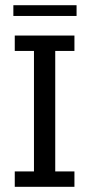

<svg xmlns="http://www.w3.org/2000/svg" viewBox="-20 -720 344 740"><path d="M36.9 0V-59.3H110.9V-523.7H36.9V-583H266.9V-523.7H192.9V-59.3H266.9V0ZM31.5 -658.5V-699.9H275.1V-658.5Z"/></svg>

Font: Rokkitt SemiBold
Style: Regular
Weight: 600
Designer: Vernon Adams
Foundry: Vernon Adams
Version: Version 3.103